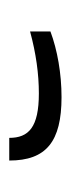

<svg xmlns="http://www.w3.org/2000/svg" viewBox="111 -473 153 415"><g transform="rotate(-90 187.5 -265.5)"><path d="M185 -209C236 -209 287 -218 327 -233V-277C279 -264 235 -258 193 -258C120 -258 97 -280 97 -322H48C48 -242 89 -209 185 -209Z"/></g></svg>

Font: Noto Sans Armenian SemiCondensed Light
Style: Regular
Weight: 300
Width: 4
Designer: Monotype Design Team
Foundry: Monotype Imaging Inc.
Version: Version 2.008